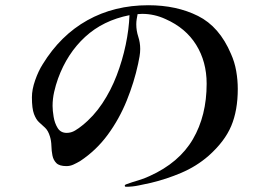

<svg xmlns="http://www.w3.org/2000/svg" viewBox="-20 -717 1040 734"><path d="M475 -659Q374 -639 305.5 -576Q237 -513 202 -417Q193 -392 187 -365.5Q181 -339 181 -312Q181 -295 185 -270.5Q189 -246 200.5 -227.5Q212 -209 235 -209Q252 -209 267 -218Q282 -227 294 -237Q338 -272 371 -321.5Q404 -371 426 -428.5Q448 -486 460.5 -545.5Q473 -605 475 -659ZM889 -377Q889 -295 864 -235.5Q839 -176 777 -121Q731 -81 673.5 -56.5Q616 -32 557 -18Q534 -13 510 -8Q486 -3 462 -3Q457 -3 457 -7Q457 -10 459.5 -11Q462 -12 464 -13Q486 -21 508.5 -27.5Q531 -34 552 -44Q665 -95 717.5 -185Q770 -275 770 -397Q770 -481 730 -545.5Q690 -610 613 -644Q570 -664 523 -664Q519 -664 515 -663.5Q511 -663 506 -663Q504 -653 502.5 -643.5Q501 -634 501 -624Q501 -600 508.5 -577Q516 -554 516 -530Q516 -516 513.5 -501.5Q511 -487 508 -473Q493 -403 464.5 -332.5Q436 -262 392 -202Q348 -142 286 -101Q274 -94 261 -88Q248 -82 234 -82Q207 -82 195.5 -93.5Q184 -105 180.5 -122.5Q177 -140 176.5 -159.5Q176 -179 171 -195Q164 -218 152 -229Q140 -240 129 -250Q118 -260 110 -281Q102 -302 102 -345Q102 -375 114.5 -410.5Q127 -446 143 -471Q211 -582 314 -639.5Q417 -697 547 -697Q655 -697 737 -656Q819 -615 863 -511Q877 -480 883 -445.5Q889 -411 889 -377Z"/></svg>

Font: Kaisei Tokumin Medium
Style: Regular
Weight: 500
Designer: Font-Kai, 金井和夫
Foundry: KAZUO KANAI
Version: Version 5.003